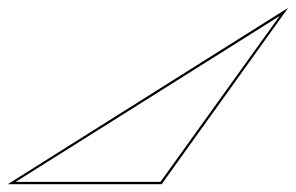

<svg xmlns="http://www.w3.org/2000/svg" viewBox="-60 -473 760 493"><path d="M-40 0 680 -453 355 0ZM-20 -6H352L658 -432Z"/></svg>

Font: Ballet 72pt
Style: Regular
Weight: 400
Designer: Maximiliano R. Sproviero
Foundry: Omnibus-Type
Version: Version 1.100; ttfautohint (v1.8.3)